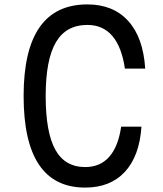

<svg xmlns="http://www.w3.org/2000/svg" viewBox="-20 -835 740 870"><path d="M366 15Q87 15 87 -400Q87 -815 376 -815Q493 -815 561 -740Q629 -665 638 -524H546Q532 -621 489.5 -671.5Q447 -722 376 -722Q279 -722 233 -643Q187 -564 187 -400Q187 -236 230.5 -157Q274 -78 366 -78Q434 -78 475 -124.5Q516 -171 529 -261H621Q612 -128 546 -56.5Q480 15 366 15Z"/></svg>

Font: Martian Mono Light
Style: Regular
Weight: 300
Monospace: yes
Designer: Roman Shamin
Foundry: Evil Martians
Version: Version 1.000; ttfautohint (v1.8.4.7-5d5b)